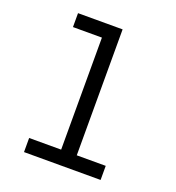

<svg xmlns="http://www.w3.org/2000/svg" viewBox="-133 -841 866 947"><g transform="rotate(20 300.0 -367.5)"><path d="M99 0V-74H267V-662H115V-735H349V-74H501V0Z"/></g></svg>

Font: Iosevka Plex Etoile
Style: Regular
Weight: 400
Designer: Belleve Invis
Foundry: Belleve Invis
Version: Version 25.1.1; ttfautohint (v1.8.4)